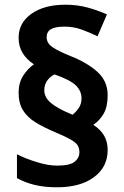

<svg xmlns="http://www.w3.org/2000/svg" viewBox="-20 -785 526 815"><path d="M59 -391Q59 -434 78.5 -464Q98 -494 124 -512Q93 -532 76 -560Q59 -588 59 -625Q59 -688 113.5 -726.5Q168 -765 257 -765Q307 -765 350 -753.5Q393 -742 434 -724L394 -631Q361 -647 326.5 -659.5Q292 -672 254 -672Q214 -672 196 -661Q178 -650 178 -627Q178 -602 202.5 -585Q227 -568 282 -546Q352 -518 394.5 -479Q437 -440 437 -381Q437 -332 420 -302.5Q403 -273 376 -255Q406 -236 421.5 -210Q437 -184 437 -148Q437 -76 379 -33Q321 10 222 10Q169 10 127.5 0Q86 -10 52 -29V-130Q90 -111 137.5 -96.5Q185 -82 222 -82Q277 -82 297 -98.5Q317 -115 317 -139Q317 -156 309.5 -168Q302 -180 280.5 -192.5Q259 -205 216 -223Q166 -244 131 -265.5Q96 -287 77.5 -317Q59 -347 59 -391ZM168 -402Q168 -372 195.5 -348.5Q223 -325 281 -301L288 -298Q302 -309 314 -326Q326 -343 326 -368Q326 -398 303 -421.5Q280 -445 212 -469Q195 -462 181.5 -444.5Q168 -427 168 -402Z"/></svg>

Font: Noto Sans Tamil
Style: Bold
Weight: 700
Designer: Jelle Bosma - Monotype Design Team
Foundry: Monotype Imaging Inc.
Version: Version 2.004; ttfautohint (v1.8.4.7-5d5b)